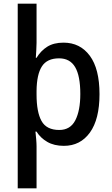

<svg xmlns="http://www.w3.org/2000/svg" viewBox="-20 -780 606 1040"><path d="M519 -270Q519 -134 467 -62Q415 10 326 10Q273 10 236 -11.5Q199 -33 178 -67H172Q174 -50 176 -26.5Q178 -3 178 13V240H76V-760H178V-548Q178 -530 176.5 -507Q175 -484 174 -467H178Q201 -505 236 -527Q271 -549 324 -549Q414 -549 466.5 -478Q519 -407 519 -270ZM415 -271Q415 -369 387 -416.5Q359 -464 300 -464Q235 -464 207 -420.5Q179 -377 178 -288V-268Q178 -173 205 -124.5Q232 -76 301 -76Q361 -76 388 -128.5Q415 -181 415 -271Z"/></svg>

Font: Noto Sans Gujarati UI SemiCondensed Medium
Style: Regular
Weight: 500
Width: 4
Designer: Jelle Bosma - Monotype Design Team, Universal Thirst
Foundry: Monotype Imaging Inc.
Version: Version 2.106; ttfautohint (v1.8.4.7-5d5b)